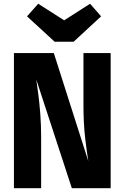

<svg xmlns="http://www.w3.org/2000/svg" viewBox="-20 -990 655 1010"><path d="M357.9 0 170.8 -571.8Q175.4 -541.5 181.5 -494.1Q187.7 -446.7 192.1 -388.7Q196.4 -330.8 196.4 -268.2V0H53.3V-710.8H263.1L444.6 -142.1Q436.4 -190.8 427.7 -266.7Q419 -342.6 419 -438.5V-710.8H562.1V0ZM453.8 -970.3 511.8 -904.1 367.2 -770.3H267.7L122.1 -904.1L181 -970.3L317.4 -883.1Z"/></svg>

Font: FiraCode Nerd Font
Style: Bold
Weight: 700
Designer: Carrois Corporate, Edenspiekermann AG, Nikita Prokopov
Foundry: Carrois Corporate, Edenspiekermann AG, Nikita Prokopov
Version: Version 6.002;Nerd Fonts 2.1.0